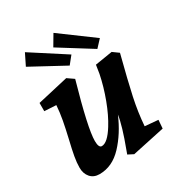

<svg xmlns="http://www.w3.org/2000/svg" viewBox="-180 -874 944 1011"><g transform="rotate(-30 292.5 -369.0)"><path d="M57 -68Q57 -98 63.5 -134.5Q70 -171 83 -225Q97 -285 105 -328.5Q113 -372 116 -415L45 -419V-469L232 -512L271 -485Q197 -226 197 -150Q197 -108 216 -108Q251 -108 295 -179Q327 -230 354 -302Q381 -374 395 -444L403 -495L508 -512L544 -486Q505 -335 487 -251Q469 -167 463 -86L543 -79L539 -28L342 14L309 -3L317 -25Q363 -147 372 -210Q332 -116 271 -51Q210 14 132 14Q97 14 77 -9Q57 -32 57 -68ZM254 -686 293 -752 491 -606 451 -563ZM78 -670 112 -739 318 -606 281 -560Z"/></g></svg>

Font: Andada Pro ExtraBold
Style: Italic
Weight: 800
Italic angle: -6.99998°
Designer: Carolina Giovagnoli
Foundry: Huerta Tipografica
Version: Version 3.005; ttfautohint (v1.8.4)